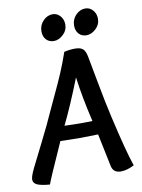

<svg xmlns="http://www.w3.org/2000/svg" viewBox="-105 -924 741 1002"><g transform="rotate(-10 265.5 -423.5)"><path d="M353 -275Q322 -406 308 -514Q253 -374 205 -276Q259 -274 294 -274Q334 -274 353 -275ZM269 -199Q246 -199 170 -201Q86 -14 77 13Q29 9 9.5 -0.5Q-10 -10 -10 -29Q-10 -45 9.5 -85.5Q29 -126 72 -210.5Q115 -295 150 -374Q157 -390 183.5 -446Q210 -502 230.5 -550Q251 -598 271 -656Q300 -663 329 -663Q356 -663 369.5 -652Q383 -641 389 -610Q390 -607 413.5 -479.5Q437 -352 454 -280Q498 -87 525 -10Q487 10 454 10Q414 10 406 -27Q375 -173 370 -201Q288 -199 269 -199ZM401 -721Q376 -721 360.5 -737.5Q345 -754 345 -782Q345 -814 367 -837Q389 -860 418 -860Q441 -860 457.5 -841.5Q474 -823 474 -796Q474 -765 450.5 -743Q427 -721 401 -721ZM228 -721Q203 -721 187.5 -737.5Q172 -754 172 -782Q172 -814 194 -837Q216 -860 245 -860Q268 -860 284.5 -841.5Q301 -823 301 -796Q301 -765 277.5 -743Q254 -721 228 -721Z"/></g></svg>

Font: Overlock
Style: Bold Italic
Weight: 700
Version: Version 1.001